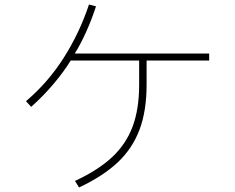

<svg xmlns="http://www.w3.org/2000/svg" viewBox="-20 -823 1040 850"><path d="M906 -586V-555H629V-448Q629 -332 597.5 -248.5Q566 -165 501 -104Q436 -43 330 7L312 -22Q415 -70 476.5 -127.5Q538 -185 567 -262.5Q596 -340 596 -448V-555H293Q263 -506 217.5 -452Q172 -398 118 -350L95 -375Q192 -457 262 -567Q332 -677 374 -803L405 -795Q386 -736 361 -681Q336 -626 311 -586Z"/></svg>

Font: IBM Plex Sans JP ExtraLight
Style: Regular
Weight: 200
Designer: Mike Abbink; Paul van der Laan; Pieter van Rosmalen; Wujin Sim; Yejin Wi; Jinhee Kim; Boomi Park; Yona Kim; Kichan Ma
Foundry: Sandoll Inc.
Version: Version 1.001